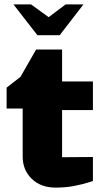

<svg xmlns="http://www.w3.org/2000/svg" viewBox="-20 -842 472 872"><path d="M233 10Q165 10 124 -30Q83 -70 83 -131V-349H10V-444L73 -493L144 -617H262V-472H402V-342H262V-128L402 -129V-20Q402 -20 378.5 -12.5Q355 -5 317 2.5Q279 10 233 10ZM41 -822 150 -682H251L359 -822H278L201 -764L121 -822Z"/></svg>

Font: Rowdies
Style: Regular
Weight: 400
Designer: Jaikishan Patel
Version: Version 1.000; ttfautohint (v1.8.3)